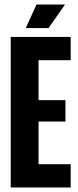

<svg xmlns="http://www.w3.org/2000/svg" viewBox="-20 -822 344 842"><path d="M27 0V-660H290V-558H149V-383H267V-289H149V-102H290V0ZM193 -699H93L140 -802H265Z"/></svg>

Font: Bricolage Grotesque 96pt Condensed SemiBold
Style: Regular
Weight: 600
Width: 3
Designer: Mathieu Triay
Foundry: Atelier Triay
Version: Version 1.001; ttfautohint (v1.8.4.7-5d5b);gftools[0.9.33.de